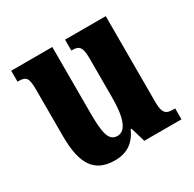

<svg xmlns="http://www.w3.org/2000/svg" viewBox="-126 -668 816 809"><g transform="rotate(-30 282.0 -263.0)"><path d="M214 10C272 10 311 -16 336 -71H340L361 0H542V-53H533C503 -53 483 -58 483 -116V-536H285V-483H288C318 -483 335 -477 335 -419V-227C335 -134 318 -74 274 -74C232 -74 223 -118 223 -216V-536H23V-483H26C67 -483 74 -470 74 -413V-188C74 -53 114 10 214 10Z"/></g></svg>

Font: Noto Serif Devanagari ExtraCondensed ExtraBold
Style: Regular
Weight: 800
Width: 2
Designer: Universal Thirst, Indian Type Foundry and the Monotype Design Team
Foundry: Monotype Imaging Inc.
Version: Version 2.004